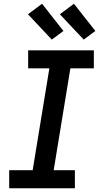

<svg xmlns="http://www.w3.org/2000/svg" viewBox="-20 -1003 540 1023"><path d="M379 0H29V-96H154L243 -639H130V-735H480V-639H355L266 -96H379ZM426 -792 299 -927 374 -983 488 -838ZM256 -792 129 -927 204 -983 318 -838Z"/></svg>

Font: Iosevka Term Curly Oblique
Style: Bold
Weight: 700
Italic angle: -9°
Designer: Belleve Invis
Foundry: Belleve Invis
Version: Version 32.3.0